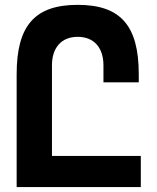

<svg xmlns="http://www.w3.org/2000/svg" viewBox="-20 -763 642 783"><path d="M47.9 0H554.2V-127H191.9V-496.1C191.9 -568.8 230.5 -612.8 296.9 -612.8C363.3 -612.8 401.9 -568.8 401.9 -496.1V-427.2H545.9V-460C545.9 -559.6 527.3 -630.4 486.8 -676.3C446.3 -722.2 384.3 -743.2 296.9 -743.2C209.5 -743.2 147.5 -722.2 106.9 -676.3C66.4 -630.4 47.9 -559.6 47.9 -460Z"/></svg>

Font: Hack
Style: Bold
Weight: 700
Monospace: yes
Designer: Christopher Simpkins
Foundry: Christopher Simpkins
Version: Version 2.010